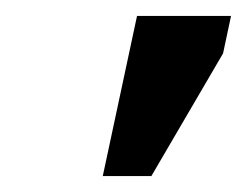

<svg xmlns="http://www.w3.org/2000/svg" viewBox="-20 -726 310 241"><path d="M170 -505 260 -659 270 -706H152L109 -505Z"/></svg>

Font: STIX Two Text
Style: Bold Italic
Weight: 700
Italic angle: -12°
Designer: Ross Mills, John Hudson & Paul Hanslow, Tiro Typeworks Ltd; with prior portions MicroPress Inc. and Coen Hoffman, Elsevi
Foundry: Tiro Typeworks Ltd
Version: Version 2.13 b171